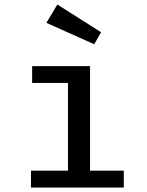

<svg xmlns="http://www.w3.org/2000/svg" viewBox="-20 -835 655 855"><path d="M123.1 -540.5H381V-74.9H531.3V0H117.9V-74.9H282.6V-465.6H123.1ZM430.3 -691.3 399.5 -637.9 186.7 -733.3 235.4 -814.9Z"/></svg>

Font: Fira Code Fixed Retina
Style: Regular
Weight: 450
Monospace: yes
Designer: Carrois Corporate, Edenspiekermann AG, Nikita Prokopov
Foundry: Carrois Corporate, Edenspiekermann AG, Nikita Prokopov
Version: Version 5.002